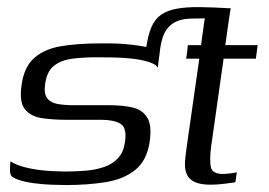

<svg xmlns="http://www.w3.org/2000/svg" viewBox="-20 -529 775 553"><path d="M42 -283Q49 -336 78.5 -362Q108 -388 156 -396Q204 -404 268 -404Q278 -404 298 -404Q318 -404 341 -402Q364 -400 383 -397Q403 -394 415.5 -389.5Q428 -385 434 -377Q440 -369 437 -354Q436 -349 435.5 -344Q435 -339 435 -334Q429 -344 408.5 -350.5Q388 -357 361.5 -360Q335 -363 307 -363.5Q279 -364 257 -364Q220 -364 188.5 -360Q157 -356 136 -340Q115 -324 110 -287Q106 -259 116 -246Q126 -233 146 -229.5Q166 -226 192 -226Q218 -226 243.5 -226Q269 -226 295 -226Q333 -226 361.5 -219.5Q390 -213 404 -190.5Q418 -168 411 -120Q403 -67 370 -40Q337 -13 285 -4.5Q233 4 169 4Q153 4 127.5 3Q102 2 76 -1.5Q50 -5 31 -12Q20 -16 15 -20Q10 -24 9 -34Q8 -44 10 -64Q30 -52 59 -45.5Q88 -39 118 -37Q148 -35 168 -35Q199 -35 228 -37.5Q257 -40 281 -48.5Q305 -57 320.5 -74Q336 -91 340 -120Q346 -161 327 -172.5Q308 -184 271 -184Q246 -184 220.5 -184Q195 -184 169 -184Q134 -184 102 -188.5Q70 -193 52.5 -213.5Q35 -234 42 -283ZM521 -399H559L569 -471Q571 -485 574.5 -492.5Q578 -500 585 -502.5Q592 -505 603 -505H645Q644 -503 643 -496.5Q642 -490 640 -478L629 -399H722L717 -360H624L588 -106Q583 -66 587.5 -47Q592 -28 622 -28Q628 -28 642.5 -29.5Q657 -31 662 -33L658 -4Q652 -3 628.5 0Q605 3 588 3Q560 3 544 -3.5Q528 -10 521 -21.5Q514 -33 513 -48.5Q512 -64 514.5 -81Q517 -98 519 -115L554 -360H516Q518 -370 519 -379.5Q520 -389 521 -399ZM400 -378 401 -391Q406 -427 416 -450.5Q426 -474 444 -486.5Q462 -499 489.5 -504Q517 -509 555.5 -508.5Q594 -508 645 -505L636 -476H562Q542 -476 522.5 -475Q503 -474 486.5 -466.5Q470 -459 458.5 -442Q447 -425 442 -393L435 -339Z"/></svg>

Font: Genos
Style: Italic
Weight: 400
Italic angle: -8°
Version: Version 1.010